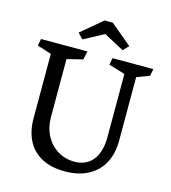

<svg xmlns="http://www.w3.org/2000/svg" viewBox="-127 -974 971 1093"><g transform="rotate(15 358.0 -427.5)"><path d="M395.5 -50.3Q425.8 -50.3 450.4 -60.1Q475.1 -69.8 493.2 -87.9Q516.6 -111.3 528.8 -148.4Q541 -185.5 541 -232.9V-606.4L444.8 -635.3L452.6 -675.8H692.9L685.1 -634.3L610.4 -606.4V-230.5Q610.4 -157.2 581.3 -101.3Q552.2 -45.4 494.9 -14.2Q437.5 17.1 356 17.1Q273.4 17.1 217.5 -13.9Q161.6 -44.9 134.3 -100.1Q106.9 -155.3 106.9 -229V-608.4L23.4 -635.3L31.2 -675.8H304.7L293.9 -626L200.7 -603V-261.7Q200.7 -201.2 225.8 -153.1Q251 -105 295.4 -77.6Q339.8 -50.3 395.5 -50.3ZM228.5 -766.6 353.5 -871.6H401.4L526.9 -766.6L496.1 -734.4L377.4 -797.9L258.8 -734.4Z"/></g></svg>

Font: Vesper Libre
Style: Regular
Weight: 400
Designer: Robert Keller & Kimya Gandhi
Foundry: Mota Italic
Version: Version 1.058